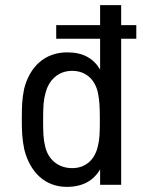

<svg xmlns="http://www.w3.org/2000/svg" viewBox="-20 -720 559 748"><path d="M452 0V-569H511V-622H452V-700H370V-622H199V-569H370V-449C344 -493 303 -516 242 -516C154 -516 96 -460 74 -374C66 -334 65 -307 65 -257C65 -207 66 -179 75 -136C98 -48 156 8 240 8C302 8 344 -16 370 -60V0ZM148 -254C148 -308 150 -332 157 -356C169 -407 206 -444 261 -444C317 -444 352 -407 362 -356C367 -331 369 -307 369 -254C369 -202 368 -178 362 -154C352 -103 318 -65 261 -65C205 -65 165 -101 155 -154C149 -179 148 -203 148 -254Z"/></svg>

Font: Vanilla Cream Book
Style: Regular
Weight: 400
Designer: Jeremy Tribby, Jinavaṁso
Foundry: Tribby Type
Version: Version 1.422;Glyphs 3.1.2 (3151)